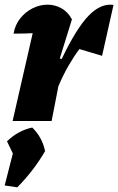

<svg xmlns="http://www.w3.org/2000/svg" viewBox="-36 -518 506 822"><path d="M18 0 104 -376Q77 -374 22 -374Q29 -413 51.5 -440.5Q74 -468 104.5 -483Q135 -498 168 -498Q199 -498 227 -482.5Q255 -467 272 -435L220 -268L228 -265Q291 -397 343.5 -451Q396 -505 450 -497L401 -279L304 -308Q280 -276 257.5 -237Q235 -198 214 -149L185 0ZM-16 276 19 139 -6 87Q41 41 102 28Q145 70 157 129Q109 212 38 284Z"/></svg>

Font: Piazzolla ExtraBold
Style: Italic
Weight: 800
Italic angle: -11.3°
Designer: Juan Pablo del Peral
Foundry: Huerta Tipografica
Version: Version 1.330